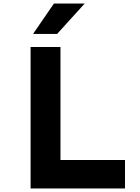

<svg xmlns="http://www.w3.org/2000/svg" viewBox="-20 -1066 790 1086"><path d="M153 0V-800H322V-161H687V0ZM167 -874 285 -1046H459L303 -874Z"/></svg>

Font: Martian Mono SemiExpanded
Style: Bold
Weight: 700
Width: 6
Designer: Roman Shamin
Foundry: Evil Martians
Version: Version 1.000